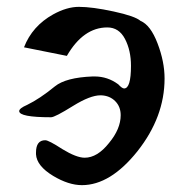

<svg xmlns="http://www.w3.org/2000/svg" viewBox="-20 -404 540 560"><path d="M362 -212Q362 -257 344.5 -290.5Q327 -324 293 -324Q223 -324 175 -241L50 -266Q74 -328 135 -362Q175 -384 210 -384Q249 -384 311.5 -370.5Q374 -357 390 -343Q419 -331 439.5 -277.5Q460 -224 460 -175Q460 -63 381 37Q302 136 219 136Q180 136 135 109Q87 80 85 46V41Q85 5 112 5Q122 5 162 31Q203 56 227 56Q264 56 298 13Q332 -28 332 -68Q332 -93 316 -109Q300 -125 275 -126H273Q243 -126 193 -95Q140 -62 129 -62Q36 -62 36 -80Q36 -88 59 -98Q96 -116 140 -152Q172 -178 250 -181H256Q294 -181 325 -158Q336 -146 342 -146Q362 -146 362 -212Z"/></svg>

Font: Fedorovsk Unicode
Style: Medium
Weight: 500
Designer: Aleksandr Andreev and Nikita Simmons
Version: Version 3.2